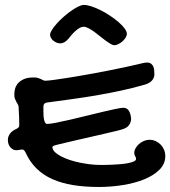

<svg xmlns="http://www.w3.org/2000/svg" viewBox="-20 -722 686 773"><path d="M69.8 -120.1Q68.4 -120.1 65.2 -119.6Q62 -119.1 58.3 -118.7Q54.7 -118.2 51.3 -117.7Q47.9 -117.2 45.9 -117.2Q32.2 -117.2 22 -128.7Q11.7 -140.1 11.7 -159.2Q11.7 -171.9 20 -183.6Q28.3 -195.3 45.9 -203.1Q51.3 -205.6 54.4 -208.7Q57.6 -211.9 57.6 -217.8Q57.6 -233.4 56.9 -251.2Q56.2 -269 54.7 -293Q54.2 -297.9 51.5 -302.2Q48.8 -306.6 45.7 -312.3Q42.5 -317.9 40 -324.7Q37.6 -331.5 37.6 -341.8Q37.6 -351.1 40.3 -363Q43 -375 51.5 -385.5Q60.1 -396 75.4 -403.1Q90.8 -410.2 115.7 -410.2Q126 -410.2 132.8 -408.2Q139.6 -406.2 144.8 -403.6Q149.9 -400.9 154.1 -398.9Q158.2 -397 162.6 -397Q170.4 -397 193.8 -399.9Q217.3 -402.8 250.2 -408.2Q283.2 -413.6 323 -420.4Q362.8 -427.2 403.8 -435.3Q444.8 -443.4 483.9 -451.7Q522.9 -460 554.7 -467.8Q564.5 -470.2 571.8 -470.2Q582 -470.2 588.1 -465.6Q594.2 -460.9 597.2 -454.1Q600.1 -447.3 600.8 -438.7Q601.6 -430.2 601.6 -422.9Q601.6 -410.2 593 -399.2Q584.5 -388.2 564.9 -381.8Q516.6 -367.7 467.5 -357.2Q418.5 -346.7 368.7 -338.1Q318.8 -329.6 268.6 -322.8Q218.3 -315.9 168.5 -309.1Q161.6 -308.1 158.2 -304Q154.8 -299.8 154.8 -293V-272.9Q154.8 -264.6 155.3 -255.9Q155.8 -247.1 157.5 -239.7Q159.2 -232.4 162.1 -227.8Q165 -223.1 169.9 -223.1Q181.6 -223.1 206.3 -228Q231 -232.9 262 -240Q293 -247.1 326.9 -255.6Q360.8 -264.2 391.1 -271.2Q421.4 -278.3 444.3 -283.2Q467.3 -288.1 476.6 -288.1Q490.2 -288.1 497.3 -278.1Q504.4 -268.1 506.8 -252.9Q506.8 -250.5 507.3 -248.5Q507.8 -246.6 507.8 -244.1Q507.8 -230 499.3 -218Q490.7 -206.1 468.8 -200.2Q462.9 -198.2 445.3 -194.1Q427.7 -189.9 403.8 -184.3Q379.9 -178.7 352.1 -172.4Q324.2 -166 297.4 -159.9Q270.5 -153.8 247.3 -148.2Q224.1 -142.6 209.5 -139.2Q196.3 -135.7 193.6 -133.8Q190.9 -131.8 190.9 -128.9Q191.9 -118.2 201.9 -108.9Q211.9 -99.6 227.3 -91.8Q242.7 -84 262 -77.6Q281.2 -71.3 302 -67.1Q322.8 -63 342.8 -60.5Q362.8 -58.1 379.9 -58.1Q387.2 -58.1 400.9 -58.1Q414.6 -58.1 430.9 -58.8Q447.3 -59.6 464.6 -61Q481.9 -62.5 495.8 -65.2Q509.8 -67.9 518.8 -72Q527.8 -76.2 527.8 -82Q527.8 -87.4 524.2 -93.3Q520.5 -99.1 520.5 -106Q520.5 -115.7 525.9 -125.2Q531.2 -134.8 539.8 -142.3Q548.3 -149.9 559.3 -154.5Q570.3 -159.2 581.5 -159.2Q595.7 -159.2 607.4 -153.6Q619.1 -147.9 627.7 -138.9Q636.2 -129.9 640.9 -118.2Q645.5 -106.4 645.5 -94.2Q645.5 -62 621.8 -38.6Q598.1 -15.1 560.1 0.2Q522 15.6 474.1 23.2Q426.3 30.8 377.9 30.8Q321.3 30.8 274.4 23.2Q227.5 15.6 190.4 -1Q153.3 -17.6 126.5 -44.2Q99.6 -70.8 82.5 -108.9Q76.7 -120.1 69.8 -120.1ZM255.4 -565.9Q248 -557.1 239.7 -552.2Q231.4 -547.4 222.7 -547.4Q214.8 -547.4 207.5 -550.5Q200.2 -553.7 194.3 -558.6Q188.5 -563.5 185.1 -569.8Q181.6 -576.2 181.6 -582Q181.6 -589.8 189.2 -601.8Q196.8 -613.8 208.7 -627.2Q220.7 -640.6 235.6 -653.8Q250.5 -667 265.6 -677.7Q280.8 -688.5 294.4 -695.3Q308.1 -702.1 317.4 -702.1Q331.1 -702.1 349.1 -696Q367.2 -689.9 386.5 -680.2Q405.8 -670.4 424.3 -658Q442.9 -645.5 457.8 -632.6Q472.7 -619.6 481.7 -607.4Q490.7 -595.2 490.7 -585.9Q490.7 -578.1 485.4 -569.8Q480 -561.5 472.4 -554.9Q464.8 -548.3 456.1 -544.2Q447.3 -540 440.4 -540Q433.6 -540 424.3 -545.7Q415 -551.3 404.1 -559.3Q393.1 -567.4 381.3 -577.1Q369.6 -586.9 358.2 -595Q346.7 -603 335.9 -608.6Q325.2 -614.3 316.4 -614.3Q308.6 -614.3 300.5 -609.6Q292.5 -605 284.4 -597.9Q276.4 -590.8 269 -582.3Q261.7 -573.7 255.4 -565.9Z"/></svg>

Font: Gochi Hand Cyrillic
Style: Regular
Weight: 400
Designer: Juan Pablo del Peral; Denis Ignatov
Foundry: Juan Pablo del Peral; Denis Ignatov
Version: Version 1.00 June 29, 2018, initial release